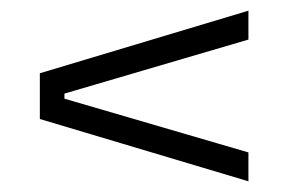

<svg xmlns="http://www.w3.org/2000/svg" viewBox="-20 -491 558 359"><path d="M100.5 -316V-306.5L444.5 -206V-152L54.5 -268.5V-354L444.5 -471V-417Z"/></svg>

Font: Anek Gurmukhi Light
Style: Regular
Weight: 300
Designer: Sarang Kulkarni (Gurmukhi), Yesha Goshar (Latin)
Foundry: Ek Type
Version: Version 1.003